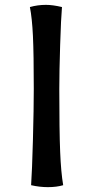

<svg xmlns="http://www.w3.org/2000/svg" viewBox="-20 -659 382 790"><path d="M108 103Q112 45 115.5 -84Q119 -213 119 -293Q119 -437 115.5 -511Q112 -585 103 -630Q135 -639 169 -639Q197 -639 235 -630Q231 -585 227.5 -474Q224 -363 224 -293Q224 -121 227.5 -35Q231 51 240 103Q213 111 177 111Q143 111 108 103Z"/></svg>

Font: Mirza
Style: Regular
Weight: 400
Designer: Arabic design by Kourosh Beigpour, Latin design by Eduardo Tunni, engineering by Lasse Fister
Version: Version 1.0010g